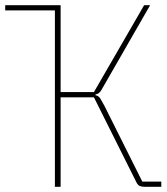

<svg xmlns="http://www.w3.org/2000/svg" viewBox="-20 -718 640 738"><path d="M191 -678H0V-698H213V-364H341L534 -698H557L383 -395Q376 -383 368.5 -370Q361 -357 347 -355V-352Q359 -350 366 -338.5Q373 -327 381 -312L527 -20H600V0H536Q524 0 516.5 -3.5Q509 -7 503 -20L341 -344H213V0H191Z"/></svg>

Font: IBM Plex Mono Thin
Style: Regular
Weight: 100
Monospace: yes
Designer: Mike Abbink, Paul van der Laan, Pieter van Rosmalen
Foundry: Bold Monday
Version: Version 2.3